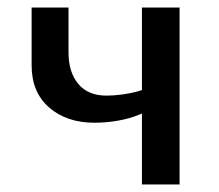

<svg xmlns="http://www.w3.org/2000/svg" viewBox="-20 -490 582 510"><path d="M231 -164Q157 -164 110.5 -204.5Q64 -245 64 -316V-470H162V-351Q162 -298 188 -267Q214 -236 263 -236Q282 -236 304.5 -239Q327 -242 346.5 -247.5Q366 -253 376 -260L400 -213Q380 -198 352.5 -186.5Q325 -175 293.5 -169.5Q262 -164 231 -164ZM357 0V-470H457V0Z"/></svg>

Font: Ysabeau SC SemiBold
Style: Regular
Weight: 600
Designer: Christian Thalmann (Catharsis Fonts)
Version: Version 2.001;gftools[0.9.30]; featfreeze: smcp